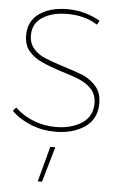

<svg xmlns="http://www.w3.org/2000/svg" viewBox="-53 -554 501 806"><g transform="rotate(5 197.5 -151.5)"><path d="M200 -497C249 -497 292 -486 327 -463L337 -480C294 -505 248 -517 199 -517C152 -517 113 -507 82 -486C51 -465 35 -434 35 -393C35 -366 42 -343 57 -326C72 -309 90 -295 112 -286C133 -276 162 -265 197 -254C230 -244 257 -235 277 -226C296 -217 313 -206 326 -191C339 -176 346 -156 346 -133C346 -96 331 -68 302 -49C273 -30 236 -20 192 -20C158 -20 126 -26 97 -38C68 -49 42 -66 20 -87L7 -72C30 -49 57 -32 90 -19C122 -6 156 0 192 0C241 0 282 -11 316 -34C349 -57 366 -90 366 -134C366 -163 359 -186 344 -204C329 -222 310 -236 289 -246C267 -255 238 -265 202 -276C168 -287 142 -296 123 -304C104 -312 88 -323 75 -338C62 -353 55 -372 55 -395C55 -428 69 -454 96 -471C123 -488 157 -497 200 -497ZM177 65 137 214H155L198 65Z"/></g></svg>

Font: Argentum Sans Thin
Style: Regular
Weight: 250
Designer: Julieta Ulanovsky
Foundry: Julieta Ulanovsky
Version: Version 5.001;February 15, 2019;FontCreator 11.5.0.2425 64-b